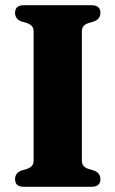

<svg xmlns="http://www.w3.org/2000/svg" viewBox="-20 -720 445 740"><path d="M295.5 -101.5Q295.5 -88 301.8 -80.8Q308 -73.5 320.5 -69L344 -62Q367 -52 367 -29.5Q367 0 332 0H73Q38 0 38 -29.5Q38 -52 60.5 -62L84 -69Q96.5 -73.5 103 -80.8Q109.5 -88 109.5 -101.5V-598.5Q109.5 -612 103 -619.2Q96.5 -626.5 84.5 -631L60.5 -638Q38 -648 38 -670.5Q38 -700 73 -700H332Q367 -700 367 -670.5Q367 -648 344 -638L320.5 -631Q308 -626.5 301.8 -619.2Q295.5 -612 295.5 -598.5Z"/></svg>

Font: Fraunces 72pt Soft
Style: Bold
Weight: 700
Version: Version 1.000;[b76b70a41]